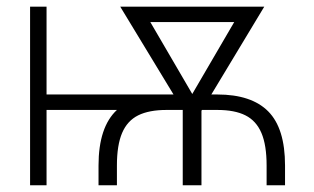

<svg xmlns="http://www.w3.org/2000/svg" viewBox="-20 -550 933 570"><path d="M118.2 -269.5H495.1L336.9 -530.3H764.6L607.4 -269.5H625Q726.6 -269.5 776.4 -219.2Q826.2 -168.9 826.2 -58.6V0H771.5V-58.6Q771.5 -119.1 756.1 -155.3Q740.7 -191.4 708.7 -207.5Q676.8 -223.6 625 -223.6H579.6L578.1 -221.2V0H522.5V-223.6H474.6Q422.4 -223.6 390.1 -207.5Q357.9 -191.4 342.5 -155.3Q327.1 -119.1 327.1 -58.6V0H272.5V-58.6Q272.5 -172.9 327.1 -223.6H118.2V0H69.3V-530.3H118.2ZM550.8 -271 675.3 -484.4H426.3Z"/></svg>

Font: Pretendard JP ExtraLight
Style: Regular
Weight: 200
Designer: Base glyphs from Inter by Rasmus Andersson; Hangeul glyphs from Noto Sans CJK(Source Han Sans) by Jang Soo-young and Kan
Foundry: Kil Hyung-jin
Version: Version 1.309